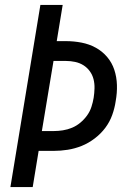

<svg xmlns="http://www.w3.org/2000/svg" viewBox="-20 -755 540 775"><path d="M22 0 143 -735H233L209 -589H245Q278 -589 309 -583Q340 -577 366.5 -562.5Q393 -548 412.5 -525Q432 -502 441.5 -473Q451 -444 452 -412Q453 -380 447 -347Q443 -319 433 -291Q423 -263 405 -239Q387 -215 362 -196Q337 -177 309.5 -166Q282 -155 253.5 -150.5Q225 -146 197 -146H136L112 0ZM149 -226H197Q215 -226 234 -229Q253 -232 271 -239.5Q289 -247 304.5 -260Q320 -273 331.5 -289Q343 -305 349 -323.5Q355 -342 358 -360Q361 -379 361.5 -398.5Q362 -418 357.5 -435.5Q353 -453 342.5 -467.5Q332 -482 317 -491.5Q302 -501 283.5 -505Q265 -509 246 -509H196Z"/></svg>

Font: Iosevka Medium
Style: Italic
Weight: 500
Italic angle: -9°
Monospace: yes
Designer: Belleve Invis
Foundry: Belleve Invis
Version: Version 32.5.0; ttfautohint (v1.8.4)